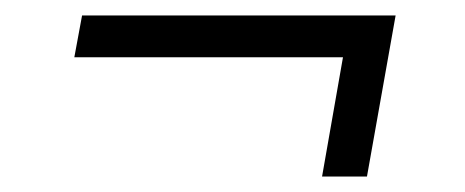

<svg xmlns="http://www.w3.org/2000/svg" viewBox="-20 -452 601 248"><path d="M396 -224 423 -378H76L86 -432H491L454 -224Z"/></svg>

Font: Archivo SemiCondensed ExtraLight
Style: Italic
Weight: 250
Width: 4
Italic angle: -10°
Designer: Hector Gatti
Foundry: Omnibus-Type
Version: Version 2.001